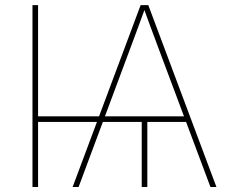

<svg xmlns="http://www.w3.org/2000/svg" viewBox="-20 -748 915 768"><path d="M132.3 -727.5V0H109.9V-727.5ZM569.3 -271.5V0H546.9V-271.5ZM270.5 0 542.5 -727.5H573.2L845.7 0H821.8L610.8 -563.5Q596.2 -602.5 581.8 -641.6Q567.4 -680.7 553.2 -719.7H562Q547.9 -680.7 533.4 -641.6Q519 -602.5 504.4 -563.5L294.4 0ZM121.1 -260.3V-282.7H738.8V-260.3Z"/></svg>

Font: Inter 16pt Thin
Style: Regular
Weight: 250
Version: Version 4.001;git-66647c0bb